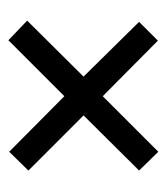

<svg xmlns="http://www.w3.org/2000/svg" viewBox="11 -588 407 470"><g transform="rotate(-90 215.0 -353.5)"><path d="M351 -537 214 -400 78 -535 32 -488 167 -353 32 -217 78 -170 214 -306 350 -171 396 -217 262 -353 399 -491Z"/></g></svg>

Font: Noto Sans Arabic ExtCond
Style: Regular
Weight: 400
Width: 2
Designer: Monotype Design Team, Nadine Chahine, Nizar Qandah and Khaled Hosny
Foundry: Monotype Imaging Inc.
Version: Version 2.012